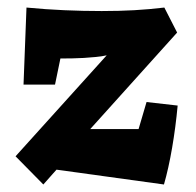

<svg xmlns="http://www.w3.org/2000/svg" viewBox="-20 -472 517 506"><path d="M49.8 -452.1Q99.1 -447.3 149.2 -445.1Q199.2 -442.9 248 -442.9Q294.4 -442.9 333.7 -445.1Q373 -447.3 413.1 -452.1L446.8 -386.2L217.8 -131.8H345.2L366.2 -203.1L448.2 -193.8Q442.9 -136.7 433.6 -82.5Q424.3 -28.3 412.1 14.2L128.9 -24.9L94.2 14.2L21 -60.1L261.2 -326.2Q247.6 -323.2 232.2 -321.8Q216.8 -320.3 200.7 -319.3Q184.6 -318.4 168.9 -318.1Q153.3 -317.9 139.2 -317.9L125 -249H42L49.8 -452.1Z"/></svg>

Font: Simonetta
Style: Black Italic
Weight: 900
Italic angle: -2°
Designer: Gayaneh Bagdasaryan
Foundry: Brownfox
Version: Version 1.002